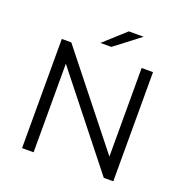

<svg xmlns="http://www.w3.org/2000/svg" viewBox="-152 -1019 1117 1157"><g transform="rotate(20 406.5 -440.5)"><path d="M114 0V-700H175L626 -132V-700H699V0H638L188 -568V0ZM341 -757 478 -881H573L411 -757Z"/></g></svg>

Font: Modern
Style: Small
Weight: 400
Designer: Julieta Ulanovsky
Foundry: Julieta Ulanovsky
Version: Version 8.000